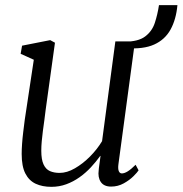

<svg xmlns="http://www.w3.org/2000/svg" viewBox="-20 -714 708 744"><path d="M179 10Q144 10 118.2 -2Q92.5 -14 78.2 -41.8Q64 -69.5 64 -117.5Q64 -134 65.5 -156Q67 -178 70 -202.5Q73 -227 76 -250.5Q79 -274 82.5 -293.5L111 -482.5L60 -505.5L65.5 -537L174.5 -558.5L193 -548.5L157 -289Q154.5 -268.5 151.8 -247.8Q149 -227 146.2 -206.8Q143.5 -186.5 141.8 -167Q140 -147.5 140 -130Q140 -95.5 148.8 -76.8Q157.5 -58 173.5 -51Q189.5 -44 211 -44Q239.5 -44 270.2 -61.8Q301 -79.5 328.8 -107.5Q356.5 -135.5 375.5 -167L427 -553.5H503L439 -78.5Q436.5 -60.5 440.2 -51.2Q444 -42 452 -42Q462 -42 475 -50Q488 -58 505.5 -75.5L517 -54Q512.5 -46.5 497.2 -31.2Q482 -16 459.5 -3.5Q437 9 410.5 9Q382.5 9 370.5 -9Q358.5 -27 362.5 -55Q362.5 -57 363.2 -63Q364 -69 365.2 -77.5Q366.5 -86 367.5 -94.5Q368.5 -103 369.5 -109.5L368.5 -110Q352 -87 332 -65.5Q312 -44 288 -27Q264 -10 236.8 0Q209.5 10 179 10ZM596 -694H667.5Q662.5 -639 641 -599.8Q619.5 -560.5 577.5 -541.5Q535.5 -522.5 467.5 -527.5L463 -552.5Q515.5 -552.5 542.2 -572.5Q569 -592.5 579.8 -625Q590.5 -657.5 596 -694Z"/></svg>

Font: Merriweather 36pt Light
Style: Italic
Weight: 300
Italic angle: -7.8°
Version: Version 2.101